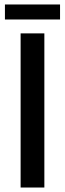

<svg xmlns="http://www.w3.org/2000/svg" viewBox="-20 -837 288 857"><path d="M72 0V-688H178V0ZM2 -750V-817H248V-750Z"/></svg>

Font: Medium
Style: Regular
Weight: 500
Designer: Fernando Haro
Foundry: deFharo
Version: Version 1.787